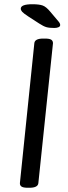

<svg xmlns="http://www.w3.org/2000/svg" viewBox="-20 -884 323 906"><path d="M236 -752Q212 -752 198.5 -756Q185 -760 165 -773L114 -806Q91 -821 84.5 -828.5Q78 -836 78 -843Q78 -864 133 -864Q165 -864 181.5 -858Q198 -852 217 -829L255 -784Q264 -774 264 -766Q264 -759 256 -755.5Q248 -752 236 -752ZM111 2Q89 2 81 -4Q73 -10 74 -21L142 -680Q144 -702 184 -702H192Q214 -702 222 -696.5Q230 -691 230 -680L161 -20Q159 2 119 2Z"/></svg>

Font: Asap
Style: Italic
Weight: 400
Italic angle: -6°
Designer: Pablo Cosgaya
Foundry: Omnibus-Type
Version: Version 3.001; ttfautohint (v1.8.3)